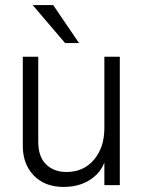

<svg xmlns="http://www.w3.org/2000/svg" viewBox="-20 -731 569 758"><path d="M453 -507V0H392V-507ZM131 -507V-172Q131 -112 162 -82Q193 -52 242 -52Q310 -52 351 -100.5Q392 -149 392 -225L411 -206Q411 -91 361.5 -42Q312 7 231 7Q157 7 113.5 -38Q70 -83 70 -155V-507ZM190 -711 292 -561H237L109 -711Z"/></svg>

Font: Hind Variable Light
Style: Regular
Weight: 300
Designer: Manushi Parikh, Satya Rajpurohit
Foundry: Indian Type Foundry
Version: Version 3.000